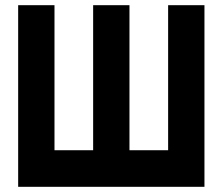

<svg xmlns="http://www.w3.org/2000/svg" viewBox="-20 -720 858 740"><path d="M768 0H50V-700H190V-141H339V-700H479V-141H628V-700H768V0Z"/></svg>

Font: CAT North
Style: Regular
Weight: 400
Designer: Peter Wiegel
Foundry: Peter Wiegel
Version: Version 1.000